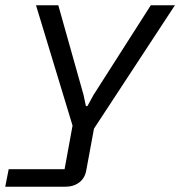

<svg xmlns="http://www.w3.org/2000/svg" viewBox="-56 -544 686 731"><path d="M-36.1 167 -22.9 100.1H189.9L220.2 -65.9L81.1 -523.9H166L262.2 -182.1L271 -140.1H276.9L299.8 -182.1L518.1 -523.9H609.9L301.8 -54.2L272.9 102.1Q268.1 133.3 246.3 150.1Q224.6 167 191.9 167Z"/></svg>

Font: Hubot Sans
Style: Italic
Weight: 400
Italic angle: -10°
Designer: Deni Anggara
Foundry: GitHub
Version: Version 1.001;gftools[0.9.31]